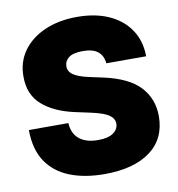

<svg xmlns="http://www.w3.org/2000/svg" viewBox="-83 -812 832 897"><g transform="rotate(-10 333.0 -364.0)"><path d="M438.9 -500Q436.1 -535.5 412.5 -555.4Q388.8 -575.3 340.9 -575.3Q295.1 -575.3 274.1 -559.7Q253.2 -544 252.8 -519.9Q251.4 -494 275.4 -477.6Q299.4 -461.3 350.9 -450.3L410.5 -437.5Q530.9 -411.6 584.2 -354.6Q637.4 -297.6 637.8 -214.5Q637.4 -106.9 558.9 -49.2Q480.5 8.5 342.3 8.5Q247.5 8.5 177 -19.5Q106.5 -47.6 67.6 -106Q28.8 -164.4 28.4 -255.7H215.9Q218.4 -205.6 250.5 -179.5Q282.7 -153.4 339.5 -153.4Q387.1 -153.4 411.4 -170.5Q435.7 -187.5 436.1 -214.5Q435.7 -239.3 411.6 -255.9Q387.4 -272.4 326.7 -285.5L254.3 -301.1Q157.7 -322.1 102.1 -371.3Q46.5 -420.5 46.9 -505.7Q46.5 -574.9 84 -627Q121.4 -679 188 -708.1Q254.6 -737.2 340.9 -737.2Q429 -737.2 493.3 -707.7Q557.5 -678.3 592.5 -624.8Q627.5 -571.4 627.8 -500Z"/></g></svg>

Font: Inter UI Black
Style: Regular
Weight: 900
Designer: Rasmus Andersson
Foundry: rsms
Version: 3.2;8d6f07862